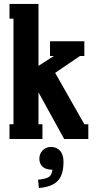

<svg xmlns="http://www.w3.org/2000/svg" viewBox="-20 -700 485 967"><path d="M382.8 -418 257.8 -333 404.8 -74.2H424.8V0H303.2L173.8 -234.9V-74.2H193.8V0H27.8V-74.2H47.9V-606H27.8V-680.2H173.8V-368.2L251 -418H231.9V-492.2H404.8V-418ZM175.8 247.1 171.9 205.1Q211.4 201.2 226.1 191.4Q240.7 181.6 244.1 154.8Q211.4 154.8 194.8 139.9Q178.2 125 178.2 99.1Q178.2 74.7 194.8 57.4Q211.4 40 236.8 40Q264.2 40 282 58.8Q299.8 77.6 299.8 115.2Q299.8 180.7 270.8 210.9Q241.7 241.2 175.8 247.1Z"/></svg>

Font: Margherita Black
Style: Regular
Weight: 900
Designer: James Puckett
Foundry: Dunwich Type Founders
Version: Version 1.008;hotconv 1.0.109;makeotfexe 2.5.65596